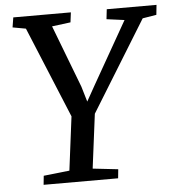

<svg xmlns="http://www.w3.org/2000/svg" viewBox="-53 -792 773 842"><g transform="rotate(-5 333.5 -371.5)"><path d="M105 0 109 -39.5 223 -52 253 -288.5 87.5 -689 29.5 -699.5 36.5 -743H290L284.5 -699.5L202.5 -689L307.5 -414.5L327.5 -347L365 -414L521.5 -689L443 -699.5L448 -743H667L662.5 -699.5L601.5 -689.5L356 -291L325.5 -52L437 -39.5L433 0Z"/></g></svg>

Font: Merriweather 20pt
Style: Italic
Weight: 400
Italic angle: -7.8°
Version: Version 2.101